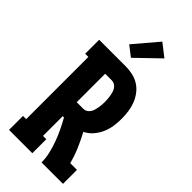

<svg xmlns="http://www.w3.org/2000/svg" viewBox="-303 -1046 1107 1107"><g transform="rotate(45 250.0 -492.5)"><path d="M34 0V-114H60V-621H34V-735H252Q280 -735 308.5 -728.5Q337 -722 361 -706.5Q385 -691 402.5 -667.5Q420 -644 430 -617.5Q440 -591 444 -562.5Q448 -534 448 -505Q448 -474 443.5 -443.5Q439 -413 426.5 -384.5Q414 -356 393.5 -332.5Q373 -309 345 -295Q368 -252 387.5 -206.5Q407 -161 419 -114H474V0H299Q299 -37 290.5 -72.5Q282 -108 269.5 -142.5Q257 -177 241 -210Q225 -243 207 -275H197V-114H224V0ZM197 -389H252Q264 -389 274.5 -395.5Q285 -402 291.5 -412Q298 -422 301.5 -433.5Q305 -445 307 -457Q309 -469 310 -481Q311 -493 311 -505Q311 -517 310 -529Q309 -541 307 -553Q305 -565 301.5 -576.5Q298 -588 291.5 -598Q285 -608 274.5 -614.5Q264 -621 252 -621H197ZM237 -791 175 -839 299 -985 376 -925Z"/></g></svg>

Font: Iosevka Curly Slab Heavy
Style: Regular
Weight: 900
Monospace: yes
Designer: Belleve Invis
Foundry: Belleve Invis
Version: Version 22.1.2; ttfautohint (v1.8.4)